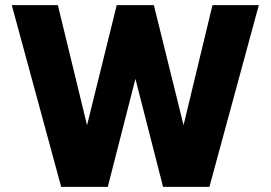

<svg xmlns="http://www.w3.org/2000/svg" viewBox="-20 -730 1057 750"><path d="M219 0 26 -710H206L320 -241L436 -710H581L697 -241L810 -710H991L798 0H617L509 -422L401 0Z"/></svg>

Font: Geist ExtBd
Style: Regular
Weight: 400
Designer: Basement.studio, Andrés Briganti, Mateo Zaragoza
Foundry: Basement.studio, Vercel, Andrés Briganti, Guido Ferreyra, Mateo Zaragoza
Version: Version 1.401